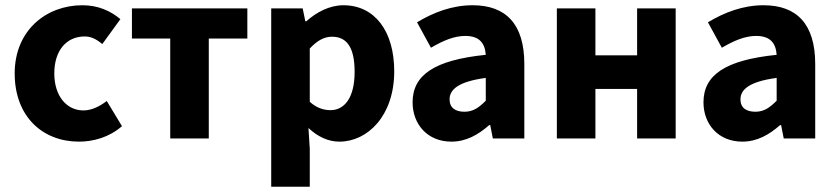

<svg xmlns="http://www.w3.org/2000/svg" viewBox="-20 -528 3187 732"><path d="M281 12C335 12 396 -4 445 -47L387 -143C361 -123 330 -107 298 -107C234 -107 187 -162 187 -248C187 -334 232 -389 303 -389C326 -389 346 -380 370 -360L439 -455C402 -486 355 -508 294 -508C157 -508 36 -413 36 -248C36 -83 143 12 281 12Z M629 0H776V-381H923V-496H483V-381H629Z M1014 184H1161V39L1156 -40C1191 -7 1231 12 1274 12C1381 12 1483 -86 1483 -256C1483 -409 1409 -508 1289 -508C1237 -508 1187 -482 1148 -447H1144L1134 -496H1014ZM1240 -108C1215 -108 1187 -116 1161 -140V-343C1190 -374 1216 -388 1246 -388C1305 -388 1332 -343 1332 -254C1332 -152 1291 -108 1240 -108Z M1701 12C1757 12 1803 -14 1845 -51H1849L1859 0H1979V-284C1979 -436 1909 -508 1782 -508C1704 -508 1633 -481 1570 -443L1623 -346C1671 -374 1712 -391 1754 -391C1808 -391 1829 -363 1832 -319C1636 -299 1553 -242 1553 -138C1553 -54 1610 12 1701 12ZM1751 -102C1716 -102 1694 -117 1694 -149C1694 -187 1728 -217 1832 -231V-144C1806 -118 1784 -102 1751 -102Z M2103 0H2250V-189H2409V0H2556V-496H2409V-317H2250V-496H2103Z M2810 12C2866 12 2912 -14 2954 -51H2958L2968 0H3088V-284C3088 -436 3018 -508 2891 -508C2813 -508 2742 -481 2679 -443L2732 -346C2780 -374 2821 -391 2863 -391C2917 -391 2938 -363 2941 -319C2745 -299 2662 -242 2662 -138C2662 -54 2719 12 2810 12ZM2860 -102C2825 -102 2803 -117 2803 -149C2803 -187 2837 -217 2941 -231V-144C2915 -118 2893 -102 2860 -102Z"/></svg>

Font: Giro Sans Regular
Style: Bold
Weight: 700
Designer: Paul D. Hunt
Foundry: Adobe Systems Incorporated
Version: Version 1.000;PS 1.0;hotconv 1.0.88;makeotf.lib2.5.647800